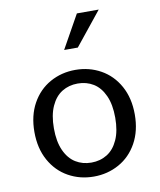

<svg xmlns="http://www.w3.org/2000/svg" viewBox="-89 -877 799 960"><g transform="rotate(-10 310.0 -397.0)"><path d="M55.2 -258.8Q55.2 -341.7 89.2 -403.2Q123.3 -464.7 181.6 -497.1Q239.8 -529.5 310 -529.5Q380.2 -529.5 438.4 -497.1Q496.7 -464.7 530.8 -403.2Q564.8 -341.7 564.8 -258.8Q564.8 -175.8 530.8 -114.3Q496.7 -52.8 438.4 -20.4Q380.2 12 310 12Q239.8 12 181.6 -20.4Q123.3 -52.8 89.2 -114.3Q55.2 -175.8 55.2 -258.8ZM465.7 -259.7Q465.7 -326.8 445.2 -371.9Q424.8 -417 389.8 -438.7Q354.7 -460.3 310 -460.3Q265.3 -460.3 230.2 -438.7Q195.2 -417 174.8 -371.9Q154.3 -326.8 154.3 -259.7Q154.3 -192.3 174.8 -147.3Q195.2 -102.3 230.2 -80.7Q265.3 -59 310 -59Q354.7 -59 389.8 -80.7Q424.8 -102.3 445.2 -147.3Q465.7 -192.3 465.7 -259.7ZM478.2 -806.2H367.3L272.8 -637.2H342.3Z"/></g></svg>

Font: Monaspace Xenon Var
Style: Regular
Weight: 400
Designer: Riley Cran and the Lettermatic Team
Version: Version 1.000 (Monaspace Xenon Var)